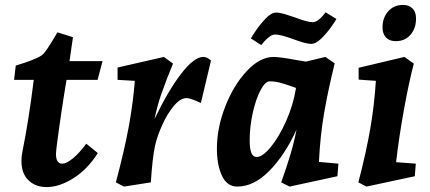

<svg xmlns="http://www.w3.org/2000/svg" viewBox="-20 -743 1745 779"><path d="M169 16Q124 16 95.5 -11.5Q67 -39 67 -90Q67 -109 71 -128Q96 -251 117 -419H37L44 -477Q122 -500 150 -519Q161 -527 183.5 -563Q206 -599 213 -612L276 -592L262 -495H396L376 -419H250Q228 -290 209 -142L207 -119Q207 -79 232 -79Q250 -79 276.5 -101Q303 -123 330 -160L377 -122Q335 -56 278 -20Q221 16 169 16Z M527 -415 457 -419V-469L645 -512L682 -485Q653 -415 635 -363Q617 -311 607 -260Q661 -373 714 -442.5Q767 -512 805 -512Q821 -512 836 -497L795 -325Q781 -332 763.5 -338.5Q746 -345 737 -345Q712 -345 685.5 -313.5Q659 -282 638.5 -236.5Q618 -191 609 -152Q598 -99 592 -3L483 14L450 -3Q485 -134 502.5 -229.5Q520 -325 527 -415Z M860 -140Q860 -224 894 -311Q928 -398 981.5 -455Q1035 -512 1090 -512Q1116 -512 1185 -499L1221 -493L1300 -512L1338 -486Q1311 -377 1295 -284Q1279 -191 1274 -86L1353 -79L1349 -28L1155 14L1121 -3Q1144 -68 1159 -118.5Q1174 -169 1183 -217Q1136 -114 1073 -50Q1010 14 943 14Q901 14 880.5 -30Q860 -74 860 -140ZM1022 -106Q1045 -106 1078.5 -146.5Q1112 -187 1141 -252Q1170 -317 1181 -386Q1149 -398 1123.5 -405.5Q1098 -413 1074 -413Q1056 -413 1037 -377Q1018 -341 1005.5 -285Q993 -229 993 -172Q993 -141 999.5 -123.5Q1006 -106 1022 -106ZM1100 -692Q1114 -692 1134.5 -686Q1155 -680 1175 -673Q1227 -653 1249 -653Q1260 -653 1271.5 -662Q1283 -671 1291 -680.5Q1299 -690 1301 -693L1345 -666Q1341 -658 1324 -634Q1307 -610 1284.5 -587.5Q1262 -565 1243 -565Q1229 -565 1209 -571Q1189 -577 1170 -584Q1119 -603 1096 -603Q1085 -603 1072.5 -593.5Q1060 -584 1051 -573.5Q1042 -563 1040 -560L998 -587Q1002 -595 1019 -620Q1036 -645 1058.5 -668.5Q1081 -692 1100 -692Z M1505 -415 1435 -420V-468L1621 -512L1659 -485Q1639 -409 1619 -298.5Q1599 -188 1587 -85L1667 -79L1663 -28L1467 14L1434 -3Q1466 -126 1482.5 -222Q1499 -318 1505 -415ZM1532 -632Q1532 -671 1555 -697Q1578 -723 1615 -723Q1640 -723 1654 -708.5Q1668 -694 1668 -668Q1668 -628 1645.5 -602Q1623 -576 1586 -576Q1560 -576 1546 -591Q1532 -606 1532 -632Z"/></svg>

Font: Andada Pro ExtraBold
Style: Italic
Weight: 800
Italic angle: -6.99998°
Designer: Carolina Giovagnoli
Foundry: Huerta Tipografica
Version: Version 3.005; ttfautohint (v1.8.4)